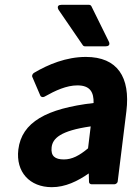

<svg xmlns="http://www.w3.org/2000/svg" viewBox="-20 -752 563 796"><path d="M56 -132C45 -39 103 24 195 24C251 24 302 -1 348 -33L349 2C349 8 354 12 360 12H454C459 12 467 8 468 0L504 -291C521 -432 467 -516 336 -516C255 -516 180 -485 121 -450C116 -447 111 -439 114 -433L147 -356C150 -349 158 -348 164 -351C210 -377 256 -398 301 -398C355 -398 369 -368 368 -325C173 -302 70 -246 56 -132ZM194 -141C198 -178 230 -210 356 -228L345 -137C309 -107 279 -91 245 -91C208 -91 190 -105 194 -141ZM323 -565C325 -562 328 -560 332 -560H418C442 -560 431 -580 431 -580L359 -726C357 -730 353 -732 349 -732H235C210 -732 223 -711 223 -711Z"/></svg>

Font: Falling Sky
Style: BdObl
Weight: 700
Designer: Paul D. Hunt
Foundry: Adobe Systems Incorporated
Version: Version 1.02